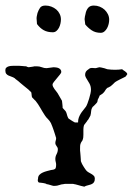

<svg xmlns="http://www.w3.org/2000/svg" viewBox="-22 -681 490 705"><path d="M232.4 -5.9Q230 -5.9 226.6 -5.9Q223.1 -5.9 220 -5.9Q216.8 -5.9 214.4 -5.6Q211.9 -5.4 211.4 -4.9Q203.6 -4.4 195.6 -1.5Q187.5 1.5 179.2 1.5H174.3Q173.3 1.5 169.9 0.5Q166.5 -0.5 162.6 -1.7Q158.7 -2.9 154.8 -3.9Q150.9 -4.9 148.9 -4.9Q148.9 -5.9 144.8 -7.1Q140.6 -8.3 139.6 -8.3Q138.7 -8.8 136 -9Q133.3 -9.3 129.9 -9.8Q126.5 -10.3 123.8 -10.5Q121.1 -10.7 121.1 -10.7Q116.7 -13.2 116.7 -19.5Q116.7 -21.5 117.2 -22.9Q117.7 -24.4 117.7 -25.4Q117.7 -33.7 122.8 -39.1Q127.9 -44.4 135.3 -47.6Q142.6 -50.8 150.9 -53Q159.2 -55.2 165 -56.6Q175.8 -57.6 179.9 -60.5Q184.1 -63.5 184.1 -76.7Q184.1 -81.5 182.6 -86.4Q181.2 -91.3 181.2 -97.2Q181.2 -106.4 185.8 -115Q190.4 -123.5 190.4 -133.3Q190.4 -136.7 189 -139.4Q187.5 -142.1 185.8 -144.5Q184.1 -147 182.6 -149.7Q181.2 -152.3 181.2 -156.2Q181.2 -160.2 182.6 -164.6Q184.1 -168.9 184.1 -173.8V-174.8Q183.6 -175.8 183.6 -175.8Q182.1 -181.2 179.9 -188Q177.7 -194.8 175.3 -202.1Q172.9 -209.5 170.2 -216.3Q167.5 -223.1 165 -229Q160.6 -237.3 154.1 -243.7Q147.5 -250 143.1 -256.8Q133.8 -271 126 -284.9Q118.2 -298.8 108.4 -311Q107.4 -311.5 105.5 -313.5Q103.5 -315.4 101.6 -317.6Q99.6 -319.8 97.9 -321.5Q96.2 -323.2 95.7 -323.7Q95.2 -324.7 94.7 -327.6Q94.2 -330.6 94 -333.7Q93.8 -336.9 93.3 -339.6Q92.8 -342.3 92.3 -342.8Q90.3 -344.2 88.4 -346.2L83 -351.6Q81.5 -353 76.2 -357.2Q70.8 -361.3 64.7 -366.5Q58.6 -371.6 53 -376.2Q47.4 -380.9 44.9 -383.3Q43.9 -384.3 39.1 -387.7Q34.2 -391.1 32.2 -393.6Q26.4 -397.5 20.3 -399.4Q14.2 -401.4 9 -403.8Q3.9 -406.2 0.7 -410.4Q-2.4 -414.6 -2.4 -423.3Q-2.4 -429.2 1.2 -432.6Q4.9 -436 10.3 -437.5Q15.6 -439 22.2 -439.2Q28.8 -439.5 34.2 -439.5H44.9Q46.9 -439.5 51.3 -439.2Q55.7 -439 60.5 -438.5Q65.4 -438 69.6 -437.7Q73.7 -437.5 74.7 -437.5Q75.2 -436.5 78.6 -435.3Q82 -434.1 83 -434.1Q83.5 -434.1 86.7 -434.6Q89.8 -435.1 93.5 -435.5Q97.2 -436 100.3 -436.5Q103.5 -437 104 -437.5H113.3Q123 -437.5 131.6 -434.1Q140.1 -430.7 148.9 -430.7L174.8 -434.1Q179.2 -434.1 184.3 -433.3Q189.5 -432.6 193.6 -430.7Q197.8 -428.7 200.4 -425.3Q203.1 -421.9 203.1 -416.5Q203.1 -413.6 198 -407.2Q192.9 -400.9 187 -393.8Q181.2 -386.7 176 -380.4Q170.9 -374 170.9 -370.6Q170.9 -366.2 173.1 -362.1Q175.3 -357.9 178.2 -353.8Q181.2 -349.6 184.3 -345.9Q187.5 -342.3 189.5 -338.9L205.6 -311Q205.6 -310.1 206.1 -306.6Q206.5 -303.2 207 -298.8Q207.5 -294.4 207.8 -290.3Q208 -286.1 208 -284.7L218.8 -272.9Q221.7 -268.1 222.9 -263.4Q224.1 -258.8 225.3 -254.9Q226.6 -251 228.3 -247.8Q230 -244.6 234.4 -242.7Q235.4 -241.7 238.3 -240Q241.2 -238.3 244.1 -236.3Q247.1 -234.4 249.5 -233.2Q252 -231.9 252.9 -231.4H264.6Q264.6 -241.7 267.3 -249Q270 -256.3 273.9 -262.9Q277.8 -269.5 283 -275.6Q288.1 -281.7 293.5 -289.1Q295.9 -292.5 299.1 -300.8Q302.2 -309.1 305.2 -318.6Q308.1 -328.1 310.1 -337.2Q312 -346.2 312 -351.6Q312 -364.7 306.2 -374.8Q300.3 -384.8 293.5 -396Q292.5 -397.5 291.5 -400.9Q290.5 -404.3 290.5 -405.3Q290.5 -413.6 293.7 -418.2Q296.9 -422.9 303.2 -426.8Q306.6 -429.7 309.3 -430.7Q312 -431.6 315.4 -431.6L328.6 -430.7Q329.1 -430.7 331.3 -431.2Q333.5 -431.6 335.9 -432.4Q338.4 -433.1 340.8 -433.6Q343.3 -434.1 343.8 -434.1Q344.7 -434.1 350.8 -432.9Q356.9 -431.6 359.9 -430.7Q360.4 -430.7 362.1 -430.2Q363.8 -429.7 366.2 -428.7L372.1 -426.8Q378.9 -425.8 386.2 -425.3Q393.6 -424.8 400.4 -424.8Q407.2 -424.8 413.6 -425.3Q419.9 -425.8 426.8 -426.8Q428.2 -424.8 431.4 -422.9Q434.6 -420.9 437.7 -418.7Q440.9 -416.5 443.1 -413.8Q445.3 -411.1 445.3 -408.2Q444.3 -407.2 443.4 -405.8Q441.4 -402.8 440.9 -401.9L438.5 -399.4Q437 -398.4 431.4 -395.8Q425.8 -393.1 419.4 -389.9Q413.1 -386.7 407.7 -383.8Q402.3 -380.9 401.4 -379.9Q400.9 -379.9 398.9 -377.9Q397 -376 394.8 -373.8Q392.6 -371.6 390.4 -369.6Q388.2 -367.7 387.7 -367.7Q387.7 -366.7 385.5 -365.2Q383.3 -363.8 380.6 -362.3Q377.9 -360.8 375.5 -359.6Q373 -358.4 372.1 -358.4Q366.7 -353.5 364 -348.4Q361.3 -343.3 356.4 -338.9Q356 -337.9 350.6 -334.5Q345.2 -331.1 343.8 -330.1Q343.8 -329.6 341.6 -324.2Q339.4 -318.8 337.9 -316.9Q336.9 -315.9 336.2 -310.8Q335.4 -305.7 334.5 -305.2Q334 -304.2 331.8 -301.8Q329.6 -299.3 326.9 -296.6Q324.2 -293.9 322 -291.7Q319.8 -289.6 318.8 -289.1Q313.5 -282.2 312.7 -272.9Q312 -263.7 310.1 -256.8Q309.6 -255.9 308.3 -253.4Q307.1 -251 305.4 -248Q303.7 -245.1 302.2 -242.4Q300.8 -239.7 299.3 -239.3Q299.3 -238.3 297.6 -236.1Q295.9 -233.9 293.9 -231.2Q292 -228.5 290 -226.1Q288.1 -223.6 287.6 -223.1Q286.6 -222.2 285.6 -218Q284.7 -213.9 284.7 -212.9Q284.2 -209 284.2 -205.3Q284.2 -201.7 284.2 -198.7V-186.5Q284.2 -181.2 283.7 -176.5Q283.2 -171.9 280.8 -165.5Q279.3 -163.1 277.8 -161.1Q276.9 -159.2 275.9 -158Q274.9 -156.7 274.9 -156.2Q272.5 -150.4 272.2 -145.5Q272 -140.6 272 -135.3V-128.4Q272.5 -125.5 272.9 -119.6Q273.4 -113.8 273.9 -107.4Q274.4 -101.1 274.7 -95.9Q274.9 -90.8 274.9 -89.4Q275.4 -88.9 276.4 -85.7Q277.3 -82.5 278.3 -81.1Q278.8 -79.6 280.8 -76.2Q282.7 -72.8 285.2 -68.8Q287.6 -64.9 290 -61.5Q292.5 -58.1 293.5 -56.6Q296.9 -51.8 302.5 -48.6Q308.1 -45.4 313.2 -42.5Q318.4 -39.6 322.3 -35.6Q326.2 -31.7 326.2 -25.4Q326.2 -17.1 323.5 -12.7Q320.8 -8.3 316.4 -5.9Q312 -3.4 305.9 -2Q299.8 -0.5 293.5 1.5L287.6 4.4L274.9 1.5Q273.4 1 269.8 0Q266.1 -1 262 -2.2Q257.8 -3.4 254.4 -4.2Q251 -4.9 250 -4.9Q249.5 -5.9 242.7 -5.9Q235.8 -5.9 232.4 -5.9ZM112.3 -613.3Q112.3 -618.7 113.5 -623.3Q114.7 -627.9 115.7 -633.3Q119.6 -644.5 125.2 -652.6Q130.9 -660.6 145 -660.6Q156.2 -660.6 166.5 -656.7Q176.8 -652.8 184.6 -646.2Q192.4 -639.6 197 -630.1Q201.7 -620.6 201.7 -609.9Q201.7 -603 200 -594.7Q198.2 -586.4 194.6 -579.3Q190.9 -572.3 185.3 -567.4Q179.7 -562.5 171.9 -562.5Q152.3 -562.5 138.7 -570.1Q125 -577.6 113.8 -592.8ZM288.6 -610.8Q288.6 -615.2 289.8 -620.4Q291 -625.5 292 -629.9Q293.9 -642.1 301 -651.4Q308.1 -660.6 322.3 -660.6Q334 -660.6 344.2 -656.5Q354.5 -652.3 362.1 -645.3Q369.6 -638.2 374.3 -628.7Q378.9 -619.1 378.9 -608.9Q378.9 -601.6 377 -593Q375 -584.5 371.1 -577.4Q367.2 -570.3 361.3 -565.4Q355.5 -560.5 347.7 -560.5Q328.6 -560.5 314.9 -569.6Q301.3 -578.6 291 -591.3Z"/></svg>

Font: IM FELL English SC
Style: Regular
Weight: 400
Designer: Igino Marini
Foundry: Igino Marini
Version: 3.00